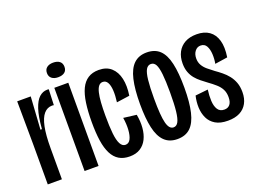

<svg xmlns="http://www.w3.org/2000/svg" viewBox="-102 -904 1530 1145"><g transform="rotate(-20 662.5 -331.0)"><path d="M31.7 0V-259L29.7 -528H115.7L102.3 -321.7H111.7Q117.7 -400 133 -446Q148.3 -492 170.8 -512Q193.3 -532 220.7 -532Q223.3 -532 226 -532Q228.7 -532 231.3 -531L227.3 -431.7Q224.7 -432.3 221.8 -432.7Q219 -433 215.7 -433Q185.3 -433 164 -408.5Q142.7 -384 132 -332.3Q121.3 -280.7 121.3 -198V0Z M265.3 0V-528H354V0ZM309 -579.3Q284 -579.3 269 -591.3Q254 -603.3 254 -625.3Q254 -648 269 -659.8Q284 -671.7 309 -671.7Q335.7 -671.7 350.5 -659.8Q365.3 -648 365.3 -625.3Q365.3 -602.7 350.5 -591Q335.7 -579.3 309 -579.3Z M549.3 10.7Q509.7 10.7 482 -6Q454.3 -22.7 437.2 -56.3Q420 -90 412.5 -140.3Q405 -190.7 405 -258Q405 -327.3 412.5 -379.5Q420 -431.7 436.7 -466.7Q453.3 -501.7 481.3 -519.7Q509.3 -537.7 549.3 -537.7Q598.7 -537.7 628.3 -510.8Q658 -484 668.3 -437.7Q678.7 -391.3 669.3 -330.7L586.7 -319Q592.3 -361.3 590.3 -393.5Q588.3 -425.7 578 -444Q567.7 -462.3 548 -462.3Q532.3 -462.3 522 -449.5Q511.7 -436.7 505.7 -411.8Q499.7 -387 497.2 -350.8Q494.7 -314.7 494.7 -268.7Q494.7 -200 499.5 -154.3Q504.3 -108.7 516.5 -86Q528.7 -63.3 548.7 -63.3Q570 -63.3 581 -84.8Q592 -106.3 594.3 -142Q596.7 -177.7 590 -219L672.3 -208.7Q680.7 -164 677.3 -124.3Q674 -84.7 659 -54.3Q644 -24 616.8 -6.7Q589.7 10.7 549.3 10.7Z M852.3 10.7Q801.3 10.7 770.3 -19.7Q739.3 -50 725.8 -110.7Q712.3 -171.3 712.3 -261.3Q712.3 -355.3 726.7 -416.8Q741 -478.3 772.3 -508.2Q803.7 -538 853.7 -538Q905.7 -538 936.5 -508.5Q967.3 -479 981 -418.3Q994.7 -357.7 994.7 -263.3Q994.7 -170.3 980.3 -109.5Q966 -48.7 935 -19Q904 10.7 852.3 10.7ZM853.7 -63Q872.7 -63 883.7 -83Q894.7 -103 899.7 -147.7Q904.7 -192.3 904.7 -266.7Q904.7 -339 900 -382.3Q895.3 -425.7 884.7 -445.2Q874 -464.7 854.3 -464.7Q834.7 -464.7 823.3 -444.8Q812 -425 807.2 -381.2Q802.3 -337.3 802.3 -264Q802.3 -154.3 814.2 -108.7Q826 -63 853.7 -63Z M1172.7 10.7Q1124 10.7 1093.8 -7.5Q1063.7 -25.7 1049.5 -55.8Q1035.3 -86 1033.8 -122.7Q1032.3 -159.3 1041.3 -196.7L1121.7 -205.3Q1116.7 -168 1118.3 -134.5Q1120 -101 1133.2 -80Q1146.3 -59 1174.7 -59Q1198 -59 1210.5 -74.7Q1223 -90.3 1223 -121Q1223 -149.3 1212.3 -170Q1201.7 -190.7 1181.8 -208.3Q1162 -226 1135.3 -245Q1118 -258 1100 -272.2Q1082 -286.3 1066.8 -304.5Q1051.7 -322.7 1042.7 -346.8Q1033.7 -371 1033.7 -402.3Q1033.7 -443.3 1049.8 -473.8Q1066 -504.3 1096.5 -521.2Q1127 -538 1171 -538Q1219 -538 1250.2 -516Q1281.3 -494 1293.7 -451.5Q1306 -409 1296.3 -346L1216.3 -334Q1222 -363.7 1220.3 -394.5Q1218.7 -425.3 1207.3 -446Q1196 -466.7 1170.3 -466.7Q1148.7 -466.7 1134.5 -448.5Q1120.3 -430.3 1120.3 -402.3Q1120.3 -378.3 1131 -359.7Q1141.7 -341 1159.7 -326Q1177.7 -311 1198.7 -295.3Q1218.3 -281.7 1238.5 -265.3Q1258.7 -249 1275 -228.5Q1291.3 -208 1301.2 -181.8Q1311 -155.7 1311 -121Q1311 -80 1294.8 -50.3Q1278.7 -20.7 1248.2 -5Q1217.7 10.7 1172.7 10.7Z"/></g></svg>

Font: Bricolage Grotesque 96pt ExtraBold Condensed
Style: Regular
Weight: 800
Width: 3
Version: Version 1.001;gftools[0.9.33.dev8+g029e19f]